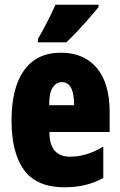

<svg xmlns="http://www.w3.org/2000/svg" viewBox="-20 -786 512 816"><path d="M216 -766Q201 -733 182.5 -696.5Q164 -660 141 -620V-606H262Q299 -641 339 -686Q379 -731 399 -756V-766ZM29 -274Q29 -136 82.5 -63Q136 10 254 10Q350 10 419 -30V-163Q348 -120 278 -120Q190 -120 190 -225H446V-310Q446 -432 391.5 -497Q337 -562 239 -562Q136 -562 82.5 -487.5Q29 -413 29 -274ZM295 -339H189Q189 -393 204.5 -415Q220 -437 243 -437Q295 -437 295 -339Z"/></svg>

Font: Noto Sans Display Condensed Black
Style: Regular
Weight: 900
Width: 3
Designer: Monotype Design team
Foundry: Monotype Imaging Inc.
Version: 1.000